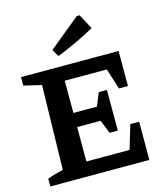

<svg xmlns="http://www.w3.org/2000/svg" viewBox="-131 -1017 963 1116"><g transform="rotate(-15 350.5 -458.5)"><path d="M575 -230H628V0H32V-46Q56 -56 79.5 -62.5Q103 -69 127 -74L138 -582L32 -607V-658H619V-447H565L525 -572H212L272 -632V-378H414L446 -457H495V-212H446L413 -293H272V-27L212 -86H532ZM274 -720 249 -763 437 -917H454L502 -827Q446 -796 389 -769.5Q332 -743 274 -720Z"/></g></svg>

Font: Piazzolla 24pt
Style: Bold
Weight: 700
Designer: Juan Pablo del Peral
Foundry: Huerta Tipografica
Version: Version 2.005